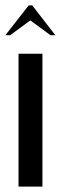

<svg xmlns="http://www.w3.org/2000/svg" viewBox="-24 -695 226 715"><path d="M134 -495V0H45V-495ZM83 -675H96L182 -564H164L89 -619L14 -564H-4Z"/></svg>

Font: Moniqa Narrow Heading
Style: Bold
Weight: 700
Width: 4
Designer: Rajesh Rajput
Foundry: Rajesh Rajput
Version: Version 1.000